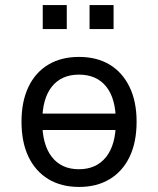

<svg xmlns="http://www.w3.org/2000/svg" viewBox="-20 -730 624 759"><path d="M293 9Q222 9 171 -22Q120 -53 92.5 -110.5Q65 -168 65 -249Q65 -329 92.5 -386.5Q120 -444 171 -474.5Q222 -505 292 -505Q363 -505 413.5 -474.5Q464 -444 492 -386.5Q520 -329 520 -249Q520 -168 492.5 -110.5Q465 -53 414 -22Q363 9 293 9ZM292 -61Q361 -61 399.5 -109.5Q438 -158 438 -249Q438 -340 400 -387.5Q362 -435 292 -435Q223 -435 185 -387.5Q147 -340 147 -249Q147 -158 185 -109.5Q223 -61 292 -61ZM118 -216V-281H467V-216ZM334 -615V-710H429V-615ZM149 -615V-710H244V-615Z"/></svg>

Font: Nunito Sans 7pt SemiCondensed
Style: Regular
Weight: 400
Width: 4
Designer: Vernon Adams
Foundry: Vernon Adams
Version: Version 3.101;gftools[0.9.27]